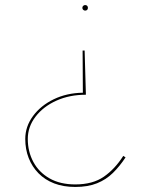

<svg xmlns="http://www.w3.org/2000/svg" viewBox="-20 -730 582 760"><path d="M90 -180Q90 -228 120.5 -268Q151 -308 203 -331.5Q255 -355 320 -355L315 -530H307L308 -363Q244 -362 192.5 -337Q141 -312 110.5 -270.5Q80 -229 80 -180Q80 -139 93.5 -104.5Q107 -70 132.5 -44Q158 -18 194.5 -4Q231 10 278 10Q328 10 364 -4.5Q400 -19 427 -45.5Q454 -72 477 -107L468 -113Q435 -61 391 -30.5Q347 0 278 0Q218 0 176 -24Q134 -48 112 -89Q90 -130 90 -180ZM328 -699Q328 -704 325 -707Q322 -710 317 -710Q313 -710 309.5 -707Q306 -704 306 -699Q306 -694 309.5 -691Q313 -688 317 -688Q322 -688 325 -691Q328 -694 328 -699Z"/></svg>

Font: Jost Thin
Style: Regular
Weight: 250
Version: Version 3.710